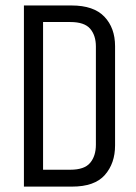

<svg xmlns="http://www.w3.org/2000/svg" viewBox="-20 -692 505 712"><path d="M68.7 -671.7H245.3Q327.7 -671.7 367.2 -630Q406.7 -588.4 406.7 -520.8V-152.7Q406.7 -86.2 368.8 -43.1Q330.9 0 247.2 0H68.7ZM335.6 -519.6Q335.6 -560.6 314.3 -585.5Q293 -610.3 240.9 -610.3H139.7V-62.6H240.9Q293 -62.6 314.3 -88.1Q335.6 -113.6 335.6 -155.3Z"/></svg>

Font: Khand Variable Light
Style: Regular
Weight: 300
Designer: Satya Rajpurohit
Foundry: Indian Type Foundry
Version: Version 3.000